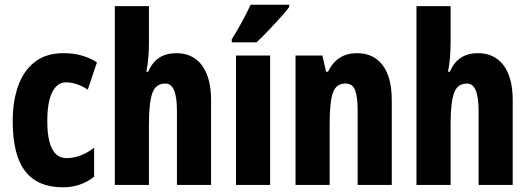

<svg xmlns="http://www.w3.org/2000/svg" viewBox="-20 -786 2251 816"><path d="M247 10Q140 10 87 -58.5Q34 -127 34 -272Q34 -354 56.5 -419Q79 -484 127 -522Q175 -560 250 -560Q293 -560 327.5 -550Q362 -540 392 -521L353 -405Q306 -436 260 -436Q223 -436 202 -394Q181 -352 181 -272Q181 -114 263 -114Q322 -114 380 -158V-35Q324 10 247 10Z M613 -605Q613 -573 610.5 -542Q608 -511 602 -481H610Q643 -560 729 -560Q800 -560 838.5 -508Q877 -456 877 -361V0H732V-316Q732 -431 683 -431Q641 -431 627 -389Q613 -347 613 -258V0H468V-760H613Z M1128 0H983V-550H1128ZM1209 -756Q1196 -738 1172 -711.5Q1148 -685 1121 -656.5Q1094 -628 1070 -606H965V-619Q990 -659 1010 -696Q1030 -733 1045 -766H1209Z M1497 -560Q1568 -560 1606.5 -508.5Q1645 -457 1645 -361V0H1500V-316Q1500 -373 1489.5 -402Q1479 -431 1448 -431Q1409 -431 1395 -392.5Q1381 -354 1381 -258V0H1236V-550H1350L1366 -481H1374Q1412 -560 1497 -560Z M1895 -605Q1895 -573 1892.5 -542Q1890 -511 1884 -481H1892Q1925 -560 2011 -560Q2082 -560 2120.5 -508Q2159 -456 2159 -361V0H2014V-316Q2014 -431 1965 -431Q1923 -431 1909 -389Q1895 -347 1895 -258V0H1750V-760H1895Z"/></svg>

Font: Noto Sans Hebrew ExtraCondensed ExtraBold
Style: Regular
Weight: 800
Width: 2
Designer: Monotype Design Team
Foundry: Monotype Imaging Inc.
Version: Version 2.004; ttfautohint (v1.8.4.7-5d5b)